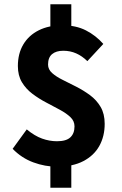

<svg xmlns="http://www.w3.org/2000/svg" viewBox="-20 -765 568 895"><path d="M245.6 12Q190.1 12 135.4 -8.1Q80.8 -28.2 38.9 -71.3L104.7 -161.8Q141.6 -131.3 176.1 -119Q210.6 -106.6 245.6 -106.6Q288.6 -106.6 307.9 -124.7Q327.3 -142.8 327.3 -175.8Q327.3 -200.8 308.3 -218.9Q289.4 -236.9 259.2 -253.2Q229 -269.6 195.3 -287.2Q161.6 -304.8 131.4 -327.5Q101.2 -350.2 82.2 -381.6Q63.3 -413 63.3 -457.2Q63.3 -515.2 88.7 -557.9Q114.2 -600.6 160.8 -623.8Q207.4 -647.1 270.4 -647.1Q334.3 -647.1 380.6 -623.3Q426.9 -599.6 461.6 -560.2L387.2 -480Q362.7 -504 335 -516.2Q307.3 -528.4 275 -528.4Q241.6 -528.4 222.8 -512.7Q204 -497 204 -464.1Q204 -441.4 223 -424.5Q241.9 -407.6 272.1 -392.7Q302.3 -377.8 336 -360.6Q369.7 -343.4 399.9 -321.1Q430.1 -298.7 449.1 -266.5Q468 -234.2 468 -187.7Q468 -129.7 443 -84.7Q417.9 -39.7 368.4 -13.9Q318.8 12 245.6 12ZM214.8 110V-48H312.4V110ZM214.8 -601V-745.1H312.4V-601Z"/></svg>

Font: SourceSans3VF
Style: Regular
Weight: 200
Designer: Paul D. Hunt
Foundry: Adobe
Version: Version 3.052;hotconv 1.1.0;makeotfexe 2.6.0